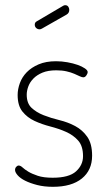

<svg xmlns="http://www.w3.org/2000/svg" viewBox="-20 -714 413 740"><path d="M183 -29Q246 -29 273 -53.5Q300 -78 300 -112Q300 -151 281.5 -172Q263 -193 235 -205.5Q207 -218 174 -226.5Q141 -235 113 -248Q85 -261 66.5 -284Q48 -307 48 -348Q48 -370 56.5 -393.5Q65 -417 83 -435.5Q101 -454 129 -466Q157 -478 196 -478Q218 -478 240 -474Q262 -470 279 -464Q296 -458 307 -450.5Q318 -443 318 -436Q318 -431 313 -423.5Q308 -416 301 -416Q296 -416 287.5 -420Q279 -424 266.5 -429.5Q254 -435 236.5 -439Q219 -443 197 -443Q165 -443 143.5 -434Q122 -425 108.5 -411Q95 -397 89 -380.5Q83 -364 83 -349Q83 -316 101.5 -298.5Q120 -281 148 -270Q176 -259 209 -251Q242 -243 270 -228Q298 -213 316.5 -186.5Q335 -160 335 -114Q335 -58 295.5 -26Q256 6 184 6Q150 6 123 -1Q96 -8 77 -17.5Q58 -27 48 -38.5Q38 -50 38 -59Q38 -66 42.5 -71Q47 -76 52 -76Q59 -76 67 -68.5Q75 -61 89 -52.5Q103 -44 125.5 -36.5Q148 -29 183 -29ZM142 -604Q137 -601 133 -601Q125 -601 119.5 -606Q114 -611 114 -619Q114 -628 122 -632L224 -692Q228 -694 231 -694Q239 -694 243 -688.5Q247 -683 247 -676Q247 -664 237 -658Z"/></svg>

Font: AkaAcidDosis
Style: ExtraLight
Weight: 250
Designer: Edgar Tolentino, Pablo Impallari, Igino Marini, Aka-Acid
Foundry: Edgar Tolentino, Pablo Impallari, Igino Marini, Aka-Acid
Version: Version 1.007